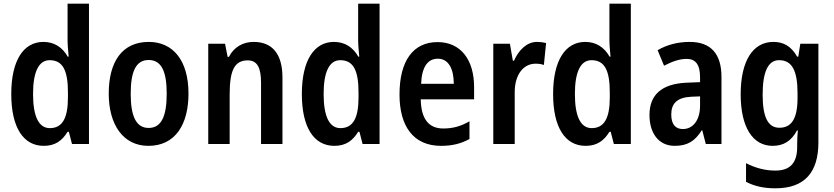

<svg xmlns="http://www.w3.org/2000/svg" viewBox="-20 -780 4519 1040"><path d="M217 10C278 10 316 -17 346 -66H353L370 0H462V-760H346V-563C346 -538 349 -505 352 -473H347C318 -524 274 -553 215 -553C107 -553 41 -452 41 -271C41 -90 106 10 217 10ZM250 -86C190 -86 159 -149 159 -271C159 -389 189 -454 249 -454C321 -454 348 -397 348 -279V-252C348 -140 318 -86 250 -86Z M1001 -273C1001 -454 916 -553 786 -553C641 -553 569 -445 569 -273C569 -106 646 10 784 10C931 10 1001 -108 1001 -273ZM688 -272C688 -394 717 -455 785 -455C854 -455 883 -394 883 -273C883 -150 854 -87 785 -87C717 -87 688 -151 688 -272Z M1354 -553C1296 -553 1247 -525 1220 -472H1213L1199 -543H1108V0H1224V-268C1224 -397 1249 -453 1322 -453C1374 -453 1394 -412 1394 -332V0H1510V-360C1510 -490 1453 -553 1354 -553Z M1791 10C1852 10 1890 -17 1920 -66H1927L1944 0H2036V-760H1920V-563C1920 -538 1923 -505 1926 -473H1921C1892 -524 1848 -553 1789 -553C1681 -553 1615 -452 1615 -271C1615 -90 1680 10 1791 10ZM1824 -86C1764 -86 1733 -149 1733 -271C1733 -389 1763 -454 1823 -454C1895 -454 1922 -397 1922 -279V-252C1922 -140 1892 -86 1824 -86Z M2350 -552C2219 -552 2144 -452 2144 -268C2144 -96 2219 10 2369 10C2430 10 2477 -2 2523 -27V-123C2474 -95 2432 -84 2381 -84C2301 -84 2261 -137 2259 -242H2548V-308C2548 -455 2477 -552 2350 -552ZM2352 -462C2410 -462 2438 -406 2438 -326H2261C2265 -420 2298 -462 2352 -462Z M2889 -553C2832 -553 2789 -507 2764 -451H2758L2742 -543H2652V0H2768V-280C2768 -376 2815 -435 2881 -435C2897 -435 2913 -433 2926 -428L2938 -547C2921 -551 2905 -553 2889 -553Z M3152 10C3213 10 3251 -17 3281 -66H3288L3305 0H3397V-760H3281V-563C3281 -538 3284 -505 3287 -473H3282C3253 -524 3209 -553 3150 -553C3042 -553 2976 -452 2976 -271C2976 -90 3041 10 3152 10ZM3185 -86C3125 -86 3094 -149 3094 -271C3094 -389 3124 -454 3184 -454C3256 -454 3283 -397 3283 -279V-252C3283 -140 3253 -86 3185 -86Z M3716 -553C3651 -553 3591 -537 3542 -508L3577 -424C3621 -447 3661 -461 3699 -461C3748 -461 3772 -430 3772 -361V-335L3698 -332C3567 -326 3498 -269 3498 -157C3498 -62 3545 10 3635 10C3705 10 3745 -17 3781 -74H3784L3803 0H3888V-363C3888 -489 3830 -553 3716 -553ZM3724 -256 3772 -258V-208C3772 -128 3733 -81 3679 -81C3639 -81 3616 -106 3616 -160C3616 -219 3647 -252 3724 -256Z M4169 -553C4058 -553 3992 -450 3992 -269C3992 -91 4057 10 4165 10C4224 10 4266 -16 4297 -73H4302C4299 -49 4298 -17 4298 4V17C4298 106 4256 144 4180 144C4126 144 4074 131 4021 104V205C4068 229 4118 240 4180 240C4341 240 4413 151 4413 -9V-543H4315L4304 -473H4298C4266 -529 4225 -553 4169 -553ZM4200 -454C4269 -454 4300 -400 4300 -274V-250C4300 -138 4268 -88 4202 -88C4140 -88 4111 -145 4111 -267C4111 -390 4140 -454 4200 -454Z"/></svg>

Font: Noto Sans Armenian Condensed SemiBold
Style: Regular
Weight: 600
Width: 3
Designer: Monotype Design Team
Foundry: Monotype Imaging Inc.
Version: Version 2.008